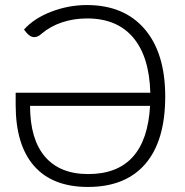

<svg xmlns="http://www.w3.org/2000/svg" viewBox="-20 -730 732 760"><path d="M634 -348Q634 -173 555.5 -81.5Q477 10 328 10Q188 10 115 -73Q42 -156 42 -315V-363H575Q571 -506 507 -581.5Q443 -657 325 -657Q272 -657 225.5 -641.5Q179 -626 144 -596Q130 -583 115 -583Q96 -583 75 -613Q114 -657 182.5 -683.5Q251 -710 324 -710Q471 -710 552.5 -615Q634 -520 634 -348ZM574 -311H99Q99 -179 158 -110Q217 -41 329 -41Q559 -41 574 -311Z"/></svg>

Font: Krub Light
Style: Regular
Weight: 300
Designer: Ekaluck Peanpanawate
Foundry: Cadson Demak Co.,Ltd.
Version: Version 1.000; ttfautohint (v1.6)